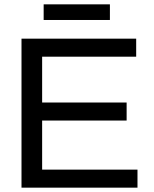

<svg xmlns="http://www.w3.org/2000/svg" viewBox="-20 -864 707 884"><path d="M79 0V-686H607V-603H174V-392H563V-309H174V-83H613V0ZM181 -772V-844H486V-772Z"/></svg>

Font: Archivo VF Beta
Style: Regular
Weight: 400
Designer: Hector Gatti
Foundry: Omnibus-Type
Version: Version 1.002